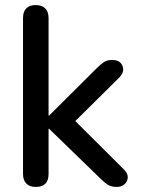

<svg xmlns="http://www.w3.org/2000/svg" viewBox="-20 -732 556 759"><path d="M121 7Q97 7 84 -6.5Q71 -20 71 -44V-661Q71 -686 84 -699Q97 -712 121 -712Q145 -712 158.5 -699Q172 -686 172 -661V-275H174L361 -461Q377 -477 390 -486Q403 -495 424 -495Q445 -495 456 -484Q467 -473 467 -457.5Q467 -442 452 -426L254 -230V-277L470 -62Q486 -46 485 -30Q484 -14 472 -3.5Q460 7 442 7Q419 7 405.5 -2Q392 -11 374 -29L174 -223H172V-44Q172 7 121 7Z"/></svg>

Font: Nunito SemiBold
Style: Regular
Weight: 600
Designer: Vernon Adams
Foundry: Vernon Adams
Version: Version 3.602